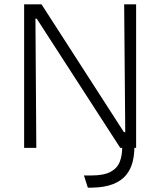

<svg xmlns="http://www.w3.org/2000/svg" viewBox="-20 -680 738 883"><path d="M384 183 366 127Q376 127 384 127Q392 127 399 127Q458 127 489 110Q520 93 531 63.5Q542 34 542 -2V-34H598V-2Q598 33 589.5 66Q581 99 560 125Q539 151 500.5 166.5Q462 182 403 183Q398 183 394 183Q390 183 384 183ZM91 0V-660H171L550 -72H556L551 -660H606V0H533L149 -594H143L147 0Z"/></svg>

Font: Bricolage Grotesque ExtraLight
Style: Regular
Weight: 250
Designer: Mathieu Triay
Foundry: Atelier Triay
Version: Version 1.000;gftools[0.9.30]